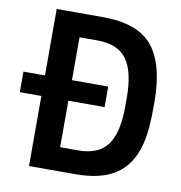

<svg xmlns="http://www.w3.org/2000/svg" viewBox="-85 -859 886 939"><g transform="rotate(10 357.5 -390.0)"><path d="M351 0H121V-348H14V-450H121V-780H351Q524 -780 597.5 -691Q671 -602 671 -410Q671 -336 667 -288.5Q663 -241 652 -199Q625 -98 552 -49Q479 0 351 0ZM343 -117Q446 -117 490 -178Q534 -239 534 -370V-410Q534 -541 490 -602Q446 -663 343 -663H255V-450H435V-348H255V-117Z"/></g></svg>

Font: Tanohe Sans SemiBold
Style: Regular
Weight: 600
Designer: Village Type and Design LLC & Cristiano Sobral
Foundry: Cooper Hewitt Smithsonian Design Museum
Version: Version 1.00;September 29, 2021;FontCreator 13.0.0.2655 64-b